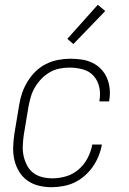

<svg xmlns="http://www.w3.org/2000/svg" viewBox="-20 -773 540 801"><path d="M195 8Q167 8 141 1.5Q115 -5 94 -20Q73 -35 59.5 -57.5Q46 -80 40 -106Q34 -132 35 -160Q36 -188 40 -215L60 -335Q64 -361 72.5 -385.5Q81 -410 95 -433Q109 -456 128.5 -475Q148 -494 172 -506Q196 -518 222 -523Q248 -528 273 -528Q297 -528 321 -524.5Q345 -521 365.5 -511Q386 -501 401.5 -485Q417 -469 426 -448Q435 -427 437.5 -403.5Q440 -380 436 -356L435 -350H395V-354Q400 -383 394 -410Q388 -437 370.5 -456.5Q353 -476 326 -483.5Q299 -491 270 -491Q250 -491 229 -487Q208 -483 188.5 -472Q169 -461 153.5 -445Q138 -429 126.5 -410Q115 -391 109 -370.5Q103 -350 99 -329L79 -209Q76 -187 75 -165Q74 -143 78.5 -122.5Q83 -102 92.5 -83.5Q102 -65 118 -52.5Q134 -40 155 -34.5Q176 -29 199 -29Q227 -29 256 -37.5Q285 -46 308.5 -66.5Q332 -87 346 -114.5Q360 -142 365 -170H405Q401 -146 391.5 -122.5Q382 -99 367.5 -78Q353 -57 333 -39.5Q313 -22 290.5 -11.5Q268 -1 243 3.5Q218 8 195 8ZM286 -589 261 -611 388 -753 419 -727Z"/></svg>

Font: Iosevka Extralight Oblique
Style: Regular
Weight: 200
Italic angle: -9°
Monospace: yes
Designer: Belleve Invis
Foundry: Belleve Invis
Version: Version 32.5.0; ttfautohint (v1.8.4)